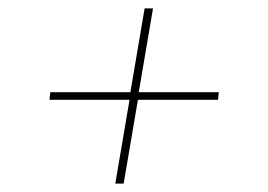

<svg xmlns="http://www.w3.org/2000/svg" viewBox="-20 -569 640 458"><path d="M275 -131H255L289 -331H98L100 -349H291L325 -549H345L311 -349H502L500 -331H309Z"/></svg>

Font: Iosevka Thin Extended
Style: Italic
Weight: 100
Width: 7
Italic angle: -9°
Monospace: yes
Designer: Belleve Invis
Foundry: Belleve Invis
Version: Version 32.5.0; ttfautohint (v1.8.4)